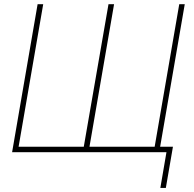

<svg xmlns="http://www.w3.org/2000/svg" viewBox="-20 -731 934 922"><path d="M187.5 -710.9 69.3 -26.4H382.3L501 -710.9H527.8L409.7 -26.4H722.7L840.8 -710.9H867.2L749 -26.4H810.5L776.4 171.4H750L779.3 0H38.1L160.6 -710.9Z"/></svg>

Font: Roboto Thin
Style: Italic
Weight: 250
Italic angle: -12°
Designer: Google
Version: Version 2.134; 2016